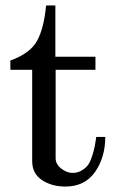

<svg xmlns="http://www.w3.org/2000/svg" viewBox="-20 -676 429 704"><path d="M98 -420H18V-454Q90 -480 115.5 -525.5Q141 -571 149 -656H183V-468H330V-420H184V-96Q184 -74 204.5 -58Q225 -42 246 -42Q265 -42 280.5 -51.5Q296 -61 304 -73Q312 -85 318.5 -106Q325 -127 327.5 -140Q330 -153 333 -174H366Q366 -99 328.5 -45.5Q291 8 220 8Q169 8 133.5 -16Q98 -40 98 -85Z"/></svg>

Font: Academico
Style: Regular
Weight: 400
Foundry: Steinberg Media Technologies GmbH
Version: Version 0.902